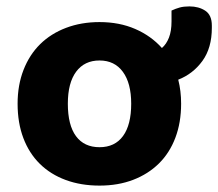

<svg xmlns="http://www.w3.org/2000/svg" viewBox="-20 -565 682 600"><path d="M546 -241Q546 -182 528 -134.5Q510 -87 476.5 -54Q443 -21 396 -3Q349 15 291 15Q233 15 185.5 -2.5Q138 -20 104.5 -53Q71 -86 53 -133.5Q35 -181 35 -241Q35 -299 53.5 -346.5Q72 -394 105.5 -427Q139 -460 186.5 -478Q234 -496 291 -496Q353 -496 402.5 -474.5Q452 -453 486 -415Q500 -427 508 -447.5Q516 -468 516 -498V-532Q529 -538 541.5 -541.5Q554 -545 572 -545Q601 -545 621.5 -531.5Q642 -518 642 -485V-478Q642 -415 612.5 -374.5Q583 -334 537 -316Q546 -281 546 -241ZM291 -376Q244 -376 218 -341Q192 -306 192 -241Q192 -174 217.5 -139.5Q243 -105 291 -105Q339 -105 364.5 -140Q390 -175 390 -241Q390 -305 364 -340.5Q338 -376 291 -376Z"/></svg>

Font: Baloo Bhai 2
Style: Bold
Weight: 700
Designer: Supriya Tembe, Noopur Datye and Ek Type
Foundry: Ek Type
Version: Version 1.640;PS 1.000;hotconv 16.6.51;makeotf.lib2.5.65220;